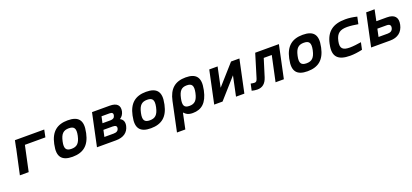

<svg xmlns="http://www.w3.org/2000/svg" viewBox="35 -1539 5930 2764"><g transform="rotate(-20 3000.0 -157.5)"><path d="M92 0H227L310 -388H624L647 -500H198L175 -388H176Z M711 -256 709 -244C671 -69 735 9 898 9C1063 9 1159 -69 1196 -244L1198 -256C1236 -431 1173 -509 1008 -509C845 -509 748 -431 711 -256ZM837 -248 838 -252C861 -358 903 -396 984 -396C1066 -396 1092 -358 1070 -252L1069 -248C1046 -142 1004 -104 923 -104C842 -104 814 -142 837 -248Z M1273 0H1564C1680 0 1752 -51 1773 -146C1785 -204 1768 -244 1723 -268C1757 -290 1778 -320 1788 -363C1806 -452 1758 -500 1650 -500H1379ZM1424 -103 1446 -204H1587C1633 -204 1652 -188 1645 -154C1637 -119 1611 -103 1565 -103ZM1466 -298 1487 -397H1608C1649 -397 1666 -382 1658 -347C1651 -314 1628 -298 1587 -298Z M1911 -256 1909 -244C1871 -69 1935 9 2098 9C2263 9 2359 -69 2396 -244L2398 -256C2436 -431 2373 -509 2208 -509C2045 -509 1948 -431 1911 -256ZM2037 -248 2038 -252C2061 -358 2103 -396 2184 -396C2266 -396 2292 -358 2270 -252L2269 -248C2246 -142 2204 -104 2123 -104C2042 -104 2014 -142 2037 -248Z M2999 -244 3001 -256C3038 -431 2976 -509 2815 -509C2654 -509 2560 -431 2523 -256L2428 194H2556L2606 -43H2613C2635 -17 2666 9 2740 9C2875 9 2961 -64 2999 -244ZM2650 -248 2651 -252C2673 -357 2712 -396 2791 -396C2869 -396 2895 -358 2873 -252L2872 -248C2849 -142 2808 -104 2729 -104C2650 -104 2628 -143 2650 -248Z M3069 0H3197L3467 -304L3403 0H3531L3637 -500H3509L3239 -196L3303 -500H3175Z M3886 -121 3969 -388H4092L4009 0H4136L4242 -500H3879L3771 -146C3760 -109 3746 -97 3724 -97C3710 -97 3688 -100 3666 -105L3644 -3C3668 4 3706 9 3729 9C3808 9 3858 -34 3886 -121Z M4311 -256 4309 -244C4271 -69 4335 9 4498 9C4663 9 4759 -69 4796 -244L4798 -256C4836 -431 4773 -509 4608 -509C4445 -509 4348 -431 4311 -256ZM4437 -248 4438 -252C4461 -358 4503 -396 4584 -396C4666 -396 4692 -358 4670 -252L4669 -248C4646 -142 4604 -104 4523 -104C4442 -104 4414 -142 4437 -248Z M4930 -256 4928 -244C4890 -67 4965 9 5151 9C5208 9 5270 1 5338 -14L5361 -122C5311 -113 5232 -104 5187 -104C5078 -104 5038 -140 5061 -248L5062 -252C5085 -360 5140 -396 5249 -396C5294 -396 5369 -387 5415 -378L5438 -486C5376 -501 5317 -509 5261 -509C5075 -509 4968 -433 4930 -256Z M5473 0H5765C5881 0 5955 -58 5978 -165C6001 -273 5951 -330 5835 -330H5673L5708 -500H5579ZM5625 -106 5650 -224H5792C5837 -224 5856 -204 5848 -165C5840 -126 5812 -106 5767 -106Z"/></g></svg>

Font: LT Wave Mono Bold
Style: Italic
Weight: 700
Designer: Daniel Lyons
Version: Version 2.5 (Glyphs App)